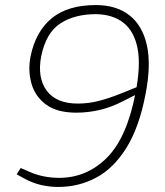

<svg xmlns="http://www.w3.org/2000/svg" viewBox="-20 -730 654 760"><path d="M360 -710Q439 -710 491 -670.5Q543 -631 561 -552.5Q579 -474 556 -357Q531 -226 480.5 -145Q430 -64 361 -27Q292 10 210 10Q177 10 143.5 2.5Q110 -5 75 -24L46 -40L62 -65L94 -51Q123 -38 153 -32Q183 -26 214 -26Q323 -26 402.5 -105Q482 -184 516 -360Q538 -470 524.5 -538.5Q511 -607 468.5 -640Q426 -673 360 -674Q275 -674 218.5 -637Q162 -600 143 -507Q127 -422 165 -371Q203 -320 288 -320Q330 -320 371 -330.5Q412 -341 459 -360L536 -391L537 -365L470 -331Q422 -306 375.5 -295Q329 -284 282 -284Q206 -284 162.5 -316Q119 -348 104.5 -399.5Q90 -451 101 -507Q121 -605 184.5 -657.5Q248 -710 360 -710Z"/></svg>

Font: REM Medium Thin
Style: Italic
Weight: 250
Italic angle: -11°
Version: Version 1.005;gftools[0.9.28]